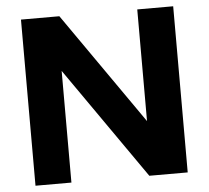

<svg xmlns="http://www.w3.org/2000/svg" viewBox="-52 -796 927 852"><g transform="rotate(-5 411.0 -370.0)"><path d="M72 0V-740H243L619 -201H590V-740H750V0H579L203 -539H232V0Z"/></g></svg>

Font: Encode Sans SemiExpanded
Style: Bold
Weight: 700
Width: 6
Designer: Multiple Designers
Foundry: Impallari Type
Version: Version 3.002